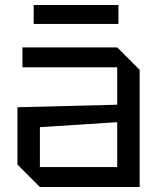

<svg xmlns="http://www.w3.org/2000/svg" viewBox="-20 -750 640 770"><path d="M50 -90V-320L450 -330V-480H70V-560H450L540 -470V0H140ZM140 -240V-80H450V-260ZM115 -654V-730H455V-654Z"/></svg>

Font: Tektur
Style: Regular
Weight: 400
Designer: Adam Jagosz
Foundry: Adam Jagosz
Version: Version 1.005;gftools[0.9.30]